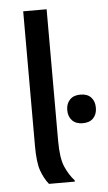

<svg xmlns="http://www.w3.org/2000/svg" viewBox="-50 -701 412 735"><g transform="rotate(-5 156.0 -333.5)"><path d="M207.5 0H108.3Q90 -22.5 78.8 -54.2Q67.5 -85.8 67.5 -149.2V-666.7H157.5V-160.8Q157.5 -94.2 172.1 -60.8Q186.7 -27.5 207.5 -5ZM257.5 -220Q231.7 -220 217.1 -235Q202.5 -250 202.5 -275Q202.5 -300 217.1 -315Q231.7 -330 257.5 -330Q284.2 -330 298.3 -315Q312.5 -300 312.5 -275Q312.5 -250 298.3 -235Q284.2 -220 257.5 -220Z"/></g></svg>

Font: Familjen Grotesk Variable
Style: Regular
Weight: 400
Designer: Anders Wikstroem, Jonas Baeckman, Matilda Gysing, Kristian Moeller
Foundry: Familjen STHLM AB
Version: Version 2.000